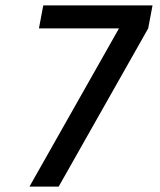

<svg xmlns="http://www.w3.org/2000/svg" viewBox="-20 -690 590 710"><path d="M197 0H89L420 -585H124L140 -670H544L528 -585Z"/></svg>

Font: Lode Dark Term
Style: Bold Italic
Weight: 700
Italic angle: -11°
Monospace: yes
Designer: Belleve Invis
Foundry: Belleve Invis
Version: Version 29.2.0